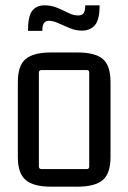

<svg xmlns="http://www.w3.org/2000/svg" viewBox="-20 -694 482 721"><path d="M306 -431H136Q126 -431 126 -421V-69Q126 -59 136 -59H306Q315 -59 315 -69V-421Q315 -431 306 -431ZM47 -104V-386Q47 -448 76.5 -472.5Q106 -497 171 -497H271Q337 -497 366 -472.5Q395 -448 395 -386V-104Q395 -43 366 -18Q337 7 271 7H171Q106 7 76.5 -18Q47 -43 47 -104ZM139 -578H85Q85 -633 101 -653.5Q117 -674 147 -674Q172 -674 194 -665Q216 -656 235.5 -646Q255 -636 273 -636Q288 -636 294 -644.5Q300 -653 300 -674H354Q354 -619 336 -599Q318 -579 288 -579Q264 -579 241.5 -588.5Q219 -598 199 -607Q179 -616 163 -616Q152 -616 145.5 -608Q139 -600 139 -578Z"/></svg>

Font: Gemunu Libre ExtraLight
Style: Regular
Weight: 400
Version: Version 1.100